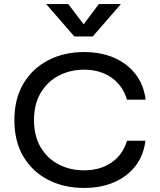

<svg xmlns="http://www.w3.org/2000/svg" viewBox="-20 -917 790 948"><path d="M698 -222Q689 -149 648.5 -97Q608 -45 543 -17Q478 11 395 11Q296 11 218 -29Q140 -69 95.5 -144Q51 -219 51 -324Q51 -429 95.5 -504Q140 -579 218 -619.5Q296 -660 395 -660Q479 -660 544 -631.5Q609 -603 649.5 -550.5Q690 -498 699 -425H607Q586 -495 530 -534Q474 -573 395 -573Q327 -573 271 -544Q215 -515 181.5 -459.5Q148 -404 148 -324Q148 -244 181.5 -188.5Q215 -133 271 -104.5Q327 -76 395 -76Q474 -76 530 -114Q586 -152 607 -222ZM577 -897 438 -737H347L208 -897H317L393 -797L468 -897Z"/></svg>

Font: Syne Medium
Style: Regular
Weight: 500
Designer: Lucas Descroix
Foundry: Bonjour Monde
Version: Version 2.200; ttfautohint (v1.8.4)